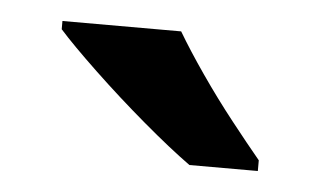

<svg xmlns="http://www.w3.org/2000/svg" viewBox="-28 -802 387 232"><g transform="rotate(5 165.5 -686.0)"><path d="M184 -766Q197 -744 216 -716.5Q235 -689 255.5 -663Q276 -637 291 -619V-606H208Q183 -624 150 -652Q117 -680 86.5 -709Q56 -738 40 -756V-766Z"/></g></svg>

Font: Noto Sans Malayalam SemiBold
Style: Regular
Weight: 600
Designer: Jelle Bosma - Monotype Design Team
Foundry: Monotype Imaging Inc.
Version: Version 2.104; ttfautohint (v1.8.4.7-5d5b)